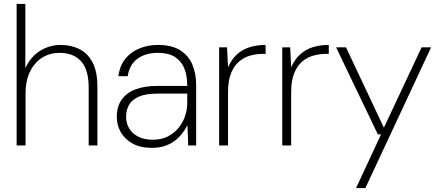

<svg xmlns="http://www.w3.org/2000/svg" viewBox="-20 -735 2215 970"><path d="M64 0V-715H108V-392H109Q135 -449 183 -478.5Q231 -508 286 -508Q340 -508 382 -486.5Q424 -465 448 -419Q472 -373 472 -299V0H428V-293Q428 -382 390 -425Q352 -468 280 -468Q232 -468 193.5 -444Q155 -420 132 -374Q109 -328 109 -261V0Z M747 12Q689 12 649.5 -10Q610 -32 590 -67.5Q570 -103 570 -144Q570 -197 595 -232Q620 -267 666 -284Q712 -301 773 -301H926Q926 -354 910.5 -391Q895 -428 862.5 -448Q830 -468 778 -468Q716 -468 675.5 -439Q635 -410 625 -350H578Q585 -404 614 -439Q643 -474 686 -491Q729 -508 778 -508Q847 -508 889.5 -481.5Q932 -455 951.5 -409.5Q971 -364 971 -305V0H931L927 -101H926Q918 -85 904 -65.5Q890 -46 869 -28.5Q848 -11 818 0.5Q788 12 747 12ZM752 -29Q795 -29 827.5 -45.5Q860 -62 882 -89Q904 -116 915 -148.5Q926 -181 926 -213V-262H776Q716 -262 681 -246.5Q646 -231 631.5 -204.5Q617 -178 617 -145Q617 -113 632.5 -86.5Q648 -60 678.5 -44.5Q709 -29 752 -29Z M1087 0V-496H1127L1132 -397H1133Q1150 -435 1176.5 -459.5Q1203 -484 1239.5 -496Q1276 -508 1322 -508V-463H1310Q1279 -463 1247.5 -455Q1216 -447 1190 -426Q1164 -405 1148 -367Q1132 -329 1132 -269V0Z M1406 0V-496H1446L1451 -397H1452Q1469 -435 1495.5 -459.5Q1522 -484 1558.5 -496Q1595 -508 1641 -508V-463H1629Q1598 -463 1566.5 -455Q1535 -447 1509 -426Q1483 -405 1467 -367Q1451 -329 1451 -269V0Z M1779 215 1905 -56H1889L1678 -496H1728L1919 -91H1920L2110 -496H2158L1826 215Z"/></svg>

Font: DM Sans 28pt ExtraLight
Style: Regular
Weight: 250
Version: Version 4.004;gftools[0.9.30]